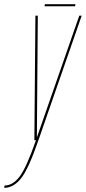

<svg xmlns="http://www.w3.org/2000/svg" viewBox="-102 -671 411 919"><path d="M62.5 0H82L289 -596H277.5L75 -14.5H74.5L79 -596H67.5ZM-82 228Q-37.5 228 -1.5 183Q34.5 138 82 0L70.5 -1Q24.5 131.5 -8.2 174.2Q-41 217 -80 217ZM111 -641H257.5L259 -651H113Z"/></svg>

Font: Anybody Thin Condensed
Style: Italic
Weight: 100
Width: 3
Italic angle: -10°
Version: Version 1.113;gftools[0.9.25]